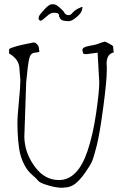

<svg xmlns="http://www.w3.org/2000/svg" viewBox="-20 -846 572 898"><path d="M366.2 -812.5 362.3 -795.9Q359.4 -784.2 337.9 -765.6Q316.4 -747.1 301.8 -747.1Q287.1 -747.1 276.9 -749.5Q266.6 -752 261.7 -758.8V-759.8Q258.8 -764.6 256.8 -767.6Q257.8 -786.1 239.3 -786.1H227.5Q216.8 -786.1 197.3 -768.6Q177.7 -751 172.4 -749.5Q167 -748 163.6 -752.4Q160.2 -756.8 160.2 -759.8Q160.2 -762.7 162.6 -770Q165 -777.3 187.5 -801.8Q210 -826.2 222.2 -826.2Q234.4 -826.2 239.7 -824.2Q245.1 -822.3 260.7 -809.1Q276.4 -795.9 281.2 -786.6Q286.1 -777.3 297.4 -775.4Q308.6 -773.4 318.4 -785.2Q328.1 -796.9 342.8 -804.7L362.3 -813.5Q364.3 -813.5 366.2 -812.5ZM22.5 -595.7V-615.2Q24.4 -619.1 35.6 -623Q46.9 -627 61 -630.9Q75.2 -634.8 93.8 -638.7Q111.3 -642.6 123 -644.5Q132.8 -647.5 139.6 -647.5L140.6 -646.5Q146.5 -646.5 153.8 -638.7Q161.1 -630.9 162.1 -621.1Q163.1 -611.3 163.6 -607.9Q164.1 -604.5 164.1 -603.5Q160.2 -601.6 142.6 -599.6Q125 -597.7 119.1 -580.1Q113.3 -562.5 109.4 -527.3Q105.5 -494.1 102.5 -460.9L93.8 -206.1Q93.8 -198.2 94.7 -189.5Q100.6 -122.1 145.5 -63Q190.4 -3.9 255.9 -3.9Q343.8 -3.9 389.6 -140.6Q415 -215.8 429.7 -317.4Q444.3 -418 444.3 -460.9L436.5 -599.6L384.8 -592.8Q382.8 -592.8 380.9 -592.8Q373 -592.8 369.1 -595.7L365.2 -611.3Q365.2 -626 395.5 -630.9Q425.8 -635.7 444.3 -643.1Q462.9 -650.4 467.8 -650.4L468.8 -651.4Q473.6 -651.4 489.3 -642.6Q505.9 -633.8 508.8 -629.9L511.7 -600.6Q478.5 -593.8 478.5 -546.9L479.5 -536.1V-518.6Q479.5 -467.8 462.9 -343.8Q446.3 -219.7 432.6 -165.5Q418.9 -111.3 410.6 -91.8Q402.3 -72.3 377 -36.6Q351.6 -1 329.6 15.1Q307.6 31.2 278.3 31.2Q277.3 31.2 275.4 32.2Q275.4 32.2 270.5 32.2Q243.2 32.2 207 21.5Q166 9.8 158.7 -0.5Q151.4 -10.7 130.4 -28.3Q109.4 -45.9 95.2 -72.8Q81.1 -99.6 75.2 -124Q68.4 -148.4 64.9 -189.9Q61.5 -231.4 61.5 -267.6Q61.5 -303.7 68.4 -371.6Q75.2 -439.5 75.2 -471.7L70.3 -532.2Q67.4 -555.7 52.7 -571.8Q38.1 -587.9 22.5 -595.7Z"/></svg>

Font: Drukaatie burti
Style: Thin
Weight: 100
Version: Version 0.14